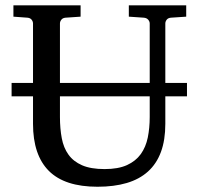

<svg xmlns="http://www.w3.org/2000/svg" viewBox="-20 -691 752 727"><path d="M546.9 -326.2H207V-248Q207 -204.1 213.9 -167.7Q220.7 -131.3 239.3 -105.5Q257.8 -79.6 290.8 -65.2Q323.7 -50.8 376 -50.8Q427.7 -50.8 460.9 -65.9Q494.1 -81.1 513.2 -107.7Q532.2 -134.3 539.6 -170.4Q546.9 -206.5 546.9 -248ZM606 -326.2V-222.2Q606 -160.6 589.4 -115.7Q572.8 -70.8 540.3 -41.5Q507.8 -12.2 459.7 2Q411.6 16.1 349.1 16.1Q225.1 16.1 165 -43.9Q105 -104 105 -222.2V-326.2H23.9V-377H105V-602.1Q105 -609.4 99.9 -616.2Q94.7 -623 84 -624L30.8 -627.9V-670.9H285.2V-627.9L228 -624Q217.3 -623 212.2 -616.2Q207 -609.4 207 -602.1V-377H546.9V-602.1Q546.9 -609.4 541.3 -616.2Q535.6 -623 524.9 -624L467.8 -627.9V-670.9H685.1V-627.9L627 -624Q616.2 -623 611.1 -616.2Q606 -609.4 606 -602.1V-377H688V-326.2Z"/></svg>

Font: Charis SIL Afr
Style: Regular
Weight: 400
Foundry: SIL International
Version: Version 5.000